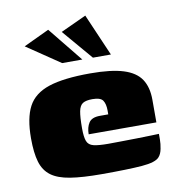

<svg xmlns="http://www.w3.org/2000/svg" viewBox="-74 -697 697 768"><g transform="rotate(-10 274.5 -313.0)"><path d="M278 5Q200 5 150.5 -3Q101 -11 73.5 -31.5Q46 -52 35 -89Q24 -126 24 -185Q24 -267 48.5 -313.5Q73 -360 133.5 -380Q194 -400 302 -400Q387 -400 436.5 -384.5Q486 -369 507.5 -336.5Q529 -304 529 -253V-161H254Q254 -189 266 -207.5Q278 -226 311 -226H345V-242Q345 -268 335.5 -282.5Q326 -297 293 -297Q267 -297 254 -289Q241 -281 236.5 -258Q232 -235 232 -189Q232 -154 238.5 -137Q245 -120 265 -115Q285 -110 325 -110Q341 -110 373 -110.5Q405 -111 440 -111.5Q475 -112 501 -113Q527 -114 531 -114V-91Q531 -74 527 -53.5Q523 -33 513 -22Q498 -4 442 0.5Q386 5 278 5ZM199 -460 63 -552 167 -601 281 -460ZM324 -460 219 -583 323 -631 397 -460Z"/></g></svg>

Font: Genos Thin Black
Style: Regular
Weight: 900
Version: Version 1.010